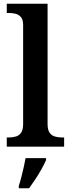

<svg xmlns="http://www.w3.org/2000/svg" viewBox="-20 -780 376 1021"><path d="M16 0V-49H28Q49 -49 66 -54.5Q83 -60 93 -75.5Q103 -91 103 -120V-647Q103 -676 91 -689.5Q79 -703 62 -707Q45 -711 28 -711H16V-760H233V-120Q233 -91 243 -75.5Q253 -60 270.5 -54.5Q288 -49 308 -49H321V0ZM80 208Q87 187 93.5 161.5Q100 136 106 110Q112 84 116 61H225V71Q216 92 201 119Q186 146 168 173Q150 200 135 221H80Z"/></svg>

Font: Noto Serif Hebrew SemiBold
Style: Regular
Weight: 600
Version: Version 2.003